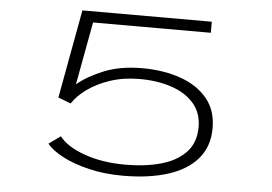

<svg xmlns="http://www.w3.org/2000/svg" viewBox="-51 -768 1201 847"><g transform="rotate(5 550.0 -344.5)"><path d="M264.5 -286.5 208.5 -308 280.5 -700H853.5V-651H332L280.5 -372.5Q326 -411 397.8 -440Q469.5 -469 566 -469Q659.5 -469 734.8 -443Q810 -417 854 -364.5Q898 -312 898 -232.5Q898 -151 851.5 -96.8Q805 -42.5 720.5 -15.8Q636 11 521.5 11Q439.5 11 370.8 -5.5Q302 -22 253.2 -47.8Q204.5 -73.5 182.5 -101.5L234.5 -138.5Q267.5 -95 346.8 -66.8Q426 -38.5 528.5 -38.5Q616.5 -38.5 686 -58Q755.5 -77.5 795.8 -120.2Q836 -163 836 -232Q836 -294.5 799.5 -336.5Q763 -378.5 700.2 -399.5Q637.5 -420.5 559 -420.5Q487.5 -420.5 429 -401Q370.5 -381.5 328.5 -351Q286.5 -320.5 264.5 -286.5Z"/></g></svg>

Font: Trispace Expanded ExtraLight
Style: Regular
Weight: 200
Width: 7
Designer: Tyler Finck
Foundry: Etcetera Type Company
Version: Version 1.210; ttfautohint (v1.8.3)